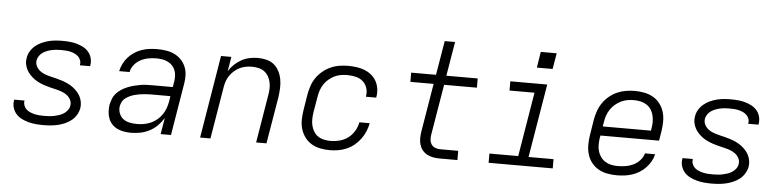

<svg xmlns="http://www.w3.org/2000/svg" viewBox="-45 -964 4890 1202"><g transform="rotate(5 2400.0 -363.5)"><path d="M251 8Q227 8 203.5 6Q180 4 157.5 -2Q135 -8 114.5 -18Q94 -28 79 -44.5Q64 -61 57 -83Q50 -105 54 -129Q54 -131 54.5 -132.5Q55 -134 55 -135H120Q120 -134 120 -133.5Q120 -133 119 -132Q117 -117 122.5 -103Q128 -89 138.5 -79.5Q149 -70 162.5 -64.5Q176 -59 190.5 -55.5Q205 -52 220.5 -51Q236 -50 251 -50Q266 -50 281.5 -51Q297 -52 312 -55Q327 -58 342.5 -63Q358 -68 371.5 -76.5Q385 -85 395.5 -98.5Q406 -112 408 -127Q412 -147 403 -164.5Q394 -182 379.5 -193Q365 -204 347.5 -210.5Q330 -217 311 -221.5Q292 -226 273.5 -230.5Q255 -235 237 -241Q219 -247 202 -255Q185 -263 170 -274Q155 -285 142.5 -298.5Q130 -312 121.5 -328.5Q113 -345 109.5 -364Q106 -383 110 -403Q113 -424 125 -444Q137 -464 155 -479Q173 -494 194 -503.5Q215 -513 236.5 -518.5Q258 -524 279.5 -526Q301 -528 322 -528Q346 -528 369 -526Q392 -524 413.5 -518Q435 -512 455 -501.5Q475 -491 489 -474.5Q503 -458 509 -436Q515 -414 511 -391Q511 -389 510.5 -387.5Q510 -386 510 -385H445Q446 -386 446 -386.5Q446 -387 446 -388Q449 -403 444 -416.5Q439 -430 429.5 -439.5Q420 -449 407 -455Q394 -461 380 -464.5Q366 -468 351.5 -469Q337 -470 322 -470Q308 -470 293.5 -469Q279 -468 264 -465Q249 -462 234.5 -456.5Q220 -451 207 -442.5Q194 -434 185 -421Q176 -408 173 -393Q170 -373 178.5 -356Q187 -339 201.5 -327.5Q216 -316 234 -309.5Q252 -303 270.5 -298.5Q289 -294 307.5 -289.5Q326 -285 344 -279Q362 -273 379 -265Q396 -257 411 -246Q426 -235 438.5 -221.5Q451 -208 459.5 -192Q468 -176 471.5 -156.5Q475 -137 472 -118Q468 -96 455.5 -75Q443 -54 424.5 -39.5Q406 -25 384 -15.5Q362 -6 340 -1Q318 4 295.5 6Q273 8 251 8Z M803 8Q803 8 803 8Q803 8 803 8H802Q780 8 758 4.5Q736 1 716.5 -8Q697 -17 682.5 -32Q668 -47 660 -67Q652 -87 650.5 -109Q649 -131 652 -154Q656 -173 663.5 -192.5Q671 -212 685.5 -228Q700 -244 718.5 -255.5Q737 -267 756 -274.5Q775 -282 795 -287Q815 -292 835 -295.5Q855 -299 875 -299.5Q895 -300 914 -300H1037L1043 -335Q1046 -354 1045 -372.5Q1044 -391 1037.5 -407.5Q1031 -424 1018.5 -436.5Q1006 -449 990 -456.5Q974 -464 956 -467Q938 -470 919 -470Q895 -470 870 -465.5Q845 -461 821.5 -449Q798 -437 781 -416Q764 -395 759 -370H694Q699 -394 710.5 -417Q722 -440 739 -459Q756 -478 778 -492Q800 -506 823.5 -514Q847 -522 871 -525Q895 -528 919 -528Q947 -528 974.5 -524Q1002 -520 1026.5 -508.5Q1051 -497 1069.5 -478Q1088 -459 1098.5 -434.5Q1109 -410 1110 -382Q1111 -354 1106 -326L1052 0H987L1004 -102Q988 -76 966 -54Q944 -32 917 -18Q890 -4 860.5 2Q831 8 803 8ZM835 -50Q856 -50 878 -54Q900 -58 920.5 -67Q941 -76 959 -91Q977 -106 990 -125Q1003 -144 1010.5 -165Q1018 -186 1022 -208L1027 -242H914Q900 -242 886 -241.5Q872 -241 857.5 -239.5Q843 -238 829 -235.5Q815 -233 800.5 -229Q786 -225 772.5 -218.5Q759 -212 746.5 -203Q734 -194 727 -180.5Q720 -167 717 -153Q713 -129 721.5 -107Q730 -85 747.5 -72Q765 -59 788 -54.5Q811 -50 835 -50Z M1235 0 1321 -520H1386L1371 -429Q1385 -452 1405.5 -471.5Q1426 -491 1450 -504Q1474 -517 1500.5 -522.5Q1527 -528 1552 -528Q1581 -528 1608 -521Q1635 -514 1655 -497Q1675 -480 1687 -455.5Q1699 -431 1703.5 -404Q1708 -377 1706.5 -349Q1705 -321 1701 -292L1652 0H1587L1637 -302Q1641 -323 1641.5 -344Q1642 -365 1637.5 -384.5Q1633 -404 1623 -421Q1613 -438 1597 -449.5Q1581 -461 1561 -465.5Q1541 -470 1520 -470Q1501 -470 1481.5 -466.5Q1462 -463 1443.5 -454Q1425 -445 1409 -431Q1393 -417 1381.5 -400Q1370 -383 1363.5 -364Q1357 -345 1354 -325L1300 0Z M2050 8Q2019 8 1989.5 2Q1960 -4 1935.5 -18.5Q1911 -33 1893.5 -56.5Q1876 -80 1867.5 -108Q1859 -136 1859.5 -166.5Q1860 -197 1865 -228L1881 -328Q1886 -355 1895 -382Q1904 -409 1920.5 -433Q1937 -457 1960 -476Q1983 -495 2009.5 -507Q2036 -519 2064 -523.5Q2092 -528 2119 -528Q2146 -528 2172 -524.5Q2198 -521 2221.5 -512Q2245 -503 2265 -487Q2285 -471 2297 -449.5Q2309 -428 2313 -401.5Q2317 -375 2312 -349Q2312 -348 2312 -347Q2312 -346 2312 -345H2247Q2247 -346 2247 -346.5Q2247 -347 2247 -347Q2252 -375 2244 -400Q2236 -425 2217 -441.5Q2198 -458 2172 -464Q2146 -470 2119 -470Q2099 -470 2078 -466.5Q2057 -463 2038 -453.5Q2019 -444 2002 -429.5Q1985 -415 1973.5 -397Q1962 -379 1955 -359Q1948 -339 1945 -318L1928 -218Q1925 -197 1924.5 -176Q1924 -155 1929 -135Q1934 -115 1944.5 -98Q1955 -81 1971.5 -70Q1988 -59 2008.5 -54.5Q2029 -50 2050 -50Q2078 -50 2107 -57.5Q2136 -65 2160 -83Q2184 -101 2199.5 -127.5Q2215 -154 2220 -182H2285Q2280 -156 2269.5 -130.5Q2259 -105 2242 -82Q2225 -59 2203 -41Q2181 -23 2155.5 -12Q2130 -1 2103 3.5Q2076 8 2050 8Z M2741 0Q2720 0 2700 -3.5Q2680 -7 2662.5 -16Q2645 -25 2632.5 -40Q2620 -55 2614 -74Q2608 -93 2608 -113.5Q2608 -134 2611 -155L2662 -462H2516V-520H2672L2708 -735H2773L2737 -520H2934V-462H2728L2675 -145Q2672 -128 2673.5 -111.5Q2675 -95 2684 -82Q2693 -69 2708.5 -63.5Q2724 -58 2741 -58H2852V0Z M3048 0V-58H3229L3296 -462H3139V-520H3371L3294 -58H3451V0ZM3396 -620H3297L3313 -720H3413Z M3855 8Q3824 8 3794 2.5Q3764 -3 3738.5 -17.5Q3713 -32 3695 -55Q3677 -78 3668.5 -106.5Q3660 -135 3660 -166Q3660 -197 3665 -228L3681 -328Q3686 -355 3695.5 -382Q3705 -409 3721.5 -433Q3738 -457 3761.5 -476.5Q3785 -496 3811.5 -507.5Q3838 -519 3866 -523.5Q3894 -528 3921 -528Q3921 -528 3921 -528Q3921 -528 3921 -528Q3952 -528 3982 -522Q4012 -516 4037 -501.5Q4062 -487 4079.5 -464Q4097 -441 4105.5 -413Q4114 -385 4114 -354Q4114 -323 4109 -292L4099 -231H3731L3728 -218Q3725 -197 3724.5 -175.5Q3724 -154 3729.5 -134Q3735 -114 3746.5 -97.5Q3758 -81 3775 -70Q3792 -59 3812.5 -54.5Q3833 -50 3855 -50Q3879 -50 3904 -54Q3929 -58 3952 -69Q3975 -80 3993.5 -100Q4012 -120 4018 -144H4082Q4077 -121 4064.5 -99Q4052 -77 4034.5 -58.5Q4017 -40 3995 -26.5Q3973 -13 3949.5 -5.5Q3926 2 3902.5 5Q3879 8 3855 8ZM3740 -289H4043L4045 -302Q4049 -323 4049 -344.5Q4049 -366 4044 -386Q4039 -406 4028 -422.5Q4017 -439 4000 -450Q3983 -461 3962.5 -465.5Q3942 -470 3920 -470Q3900 -470 3879.5 -466.5Q3859 -463 3839.5 -453.5Q3820 -444 3803 -429.5Q3786 -415 3774 -397Q3762 -379 3755 -359Q3748 -339 3745 -318Z M4451 8Q4427 8 4403.5 6Q4380 4 4357.5 -2Q4335 -8 4314.5 -18Q4294 -28 4279 -44.5Q4264 -61 4257 -83Q4250 -105 4254 -129Q4254 -131 4254.5 -132.5Q4255 -134 4255 -135H4320Q4320 -134 4320 -133.5Q4320 -133 4319 -132Q4317 -117 4322.5 -103Q4328 -89 4338.5 -79.5Q4349 -70 4362.5 -64.5Q4376 -59 4390.5 -55.5Q4405 -52 4420.5 -51Q4436 -50 4451 -50Q4466 -50 4481.5 -51Q4497 -52 4512 -55Q4527 -58 4542.5 -63Q4558 -68 4571.5 -76.5Q4585 -85 4595.5 -98.5Q4606 -112 4608 -127Q4612 -147 4603 -164.5Q4594 -182 4579.5 -193Q4565 -204 4547.5 -210.5Q4530 -217 4511 -221.5Q4492 -226 4473.5 -230.5Q4455 -235 4437 -241Q4419 -247 4402 -255Q4385 -263 4370 -274Q4355 -285 4342.5 -298.5Q4330 -312 4321.5 -328.5Q4313 -345 4309.5 -364Q4306 -383 4310 -403Q4313 -424 4325 -444Q4337 -464 4355 -479Q4373 -494 4394 -503.5Q4415 -513 4436.5 -518.5Q4458 -524 4479.5 -526Q4501 -528 4522 -528Q4546 -528 4569 -526Q4592 -524 4613.5 -518Q4635 -512 4655 -501.5Q4675 -491 4689 -474.5Q4703 -458 4709 -436Q4715 -414 4711 -391Q4711 -389 4710.5 -387.5Q4710 -386 4710 -385H4645Q4646 -386 4646 -386.5Q4646 -387 4646 -388Q4649 -403 4644 -416.5Q4639 -430 4629.5 -439.5Q4620 -449 4607 -455Q4594 -461 4580 -464.5Q4566 -468 4551.5 -469Q4537 -470 4522 -470Q4508 -470 4493.5 -469Q4479 -468 4464 -465Q4449 -462 4434.5 -456.5Q4420 -451 4407 -442.5Q4394 -434 4385 -421Q4376 -408 4373 -393Q4370 -373 4378.5 -356Q4387 -339 4401.5 -327.5Q4416 -316 4434 -309.5Q4452 -303 4470.5 -298.5Q4489 -294 4507.5 -289.5Q4526 -285 4544 -279Q4562 -273 4579 -265Q4596 -257 4611 -246Q4626 -235 4638.5 -221.5Q4651 -208 4659.5 -192Q4668 -176 4671.5 -156.5Q4675 -137 4672 -118Q4668 -96 4655.5 -75Q4643 -54 4624.5 -39.5Q4606 -25 4584 -15.5Q4562 -6 4540 -1Q4518 4 4495.5 6Q4473 8 4451 8Z"/></g></svg>

Font: Iosevka SS04 Lt Ex Obl
Style: Regular
Weight: 300
Width: 7
Italic angle: -9°
Monospace: yes
Designer: Belleve Invis
Foundry: Belleve Invis
Version: Version 19.0.0; ttfautohint (v1.8.4)